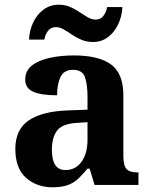

<svg xmlns="http://www.w3.org/2000/svg" viewBox="-20 -784 639 814"><path d="M202 10Q136 10 90.5 -30Q45 -70 45 -153Q45 -234 101 -273Q157 -312 269 -316L351 -319V-374Q351 -424 340.5 -456Q330 -488 289 -488Q251 -488 236.5 -457.5Q222 -427 222 -380Q155 -380 121 -395Q87 -410 87 -447Q87 -484 115 -506Q143 -528 190 -538.5Q237 -549 293 -549Q398 -549 450.5 -511Q503 -473 503 -379V-124Q503 -83 516 -68Q529 -53 563 -53H567V0H381L360 -69H351Q329 -42 309.5 -24.5Q290 -7 265 1.5Q240 10 202 10ZM257 -63Q300 -63 325.5 -98Q351 -133 351 -191V-266L306 -263Q246 -260 223 -231.5Q200 -203 200 -149Q200 -63 257 -63ZM374 -606Q347 -606 325 -615.5Q303 -625 284.5 -637.5Q266 -650 249.5 -659.5Q233 -669 217 -669Q195 -669 183 -652.5Q171 -636 168 -616H103Q105 -657 121.5 -690.5Q138 -724 165.5 -744Q193 -764 229 -764Q256 -764 277.5 -754.5Q299 -745 317.5 -732.5Q336 -720 352.5 -710.5Q369 -701 385 -701Q407 -701 419 -717.5Q431 -734 434 -754H499Q497 -714 480.5 -680Q464 -646 437 -626Q410 -606 374 -606Z"/></svg>

Font: Noto Serif Yezidi
Style: Bold
Weight: 700
Designer: Dalton Maag Ltd
Foundry: Dalton Maag Ltd
Version: Version 1.001; ttfautohint (v1.8.4.7-5d5b)